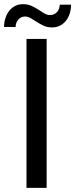

<svg xmlns="http://www.w3.org/2000/svg" viewBox="-36 -904 362 924"><path d="M188.5 0V-716.5H91.5V0ZM204.5 -831.5C195.2 -831.5 186 -834.2 177 -839.8C168 -845.2 158.5 -851.2 148.5 -857.8C138.5 -864.2 127.5 -870.2 115.5 -875.8C103.5 -881.2 90 -884 75 -884C60.3 -884 47.3 -881 36 -875C24.7 -869 15.2 -860.9 7.5 -850.8C-0.2 -840.6 -6.1 -828.8 -10.2 -815.5C-14.4 -802.2 -16.5 -788.3 -16.5 -774H39C39 -780 40 -786 42 -792C44 -798 46.9 -803.4 50.8 -808.2C54.6 -813.1 59.3 -817 65 -820C70.7 -823 77.3 -824.5 85 -824.5C94.3 -824.5 103.5 -821.8 112.5 -816.2C121.5 -810.8 131.1 -804.8 141.2 -798.2C151.4 -791.8 162.4 -785.8 174.2 -780.2C186.1 -774.8 199.5 -772 214.5 -772C229.2 -772 242.2 -775 253.5 -781C264.8 -787 274.4 -795.1 282.2 -805.2C290.1 -815.4 296 -827.1 300 -840.2C304 -853.4 306 -867.2 306 -881.5H251.5C251.5 -875.5 250.5 -869.5 248.5 -863.5C246.5 -857.5 243.5 -852.1 239.5 -847.2C235.5 -842.4 230.6 -838.6 224.8 -835.8C218.9 -832.9 212.2 -831.5 204.5 -831.5Z"/></svg>

Font: LatoLatin
Style: Regular
Weight: 400
Designer: Lukasz Dziedzic with Adam Twardoch and Botio Nikoltchev
Foundry: tyPoland Lukasz Dziedzic
Version: Version 2.015; 2015-08-06; http://www.latofonts.com/